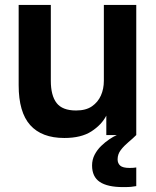

<svg xmlns="http://www.w3.org/2000/svg" viewBox="-20 -550 635 782"><path d="M242 12Q150 12 103 -40.5Q56 -93 56 -203V-530H187V-221Q187 -161 210.5 -130.5Q234 -100 290 -100Q330 -100 354.5 -117Q379 -134 391 -161Q403 -188 403 -221V-530H535V0H413V-79Q394 -42 352.5 -15Q311 12 242 12ZM481 212Q418 212 386.5 191Q355 170 355 124Q355 100 365.5 80Q376 60 392 44.5Q408 29 425 17.5Q442 6 456 0H535Q521 14 503 29Q485 44 472 61Q459 78 459 99Q459 115 469.5 124.5Q480 134 508 134Q518 134 523 133.5Q528 133 535 132V208Q522 210 513.5 211Q505 212 481 212Z"/></svg>

Font: Golos Text SemiBold
Style: Regular
Weight: 600
Designer: A.Korolkova, Vitaly Kuzmin
Foundry: ParaType Ltd
Version: Version 2.004